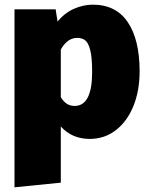

<svg xmlns="http://www.w3.org/2000/svg" viewBox="-20 -574 639 821"><path d="M577 -269Q577 -186 550.5 -120.5Q524 -55 475.5 -17.5Q427 20 364 20Q288 20 240 -33V207L42 227V-534H218L226 -482Q258 -520 297.5 -537Q337 -554 377 -554Q476 -554 526.5 -479Q577 -404 577 -269ZM374 -266Q374 -327 366 -359Q358 -391 344.5 -401.5Q331 -412 310 -412Q268 -412 240 -362V-158Q253 -138 267 -129.5Q281 -121 299 -121Q374 -121 374 -266Z"/></svg>

Font: Fira Sans Black
Style: Regular
Weight: 900
Designer: Carrois Corporate & Edenspiekermann AG
Foundry: Carrois Corporate GbR & Edenspiekermann AG
Version: Version 4.203